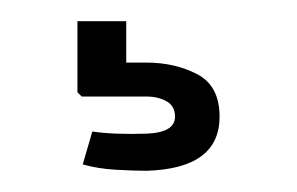

<svg xmlns="http://www.w3.org/2000/svg" viewBox="-20 -28 280 181"><path d="M118 133Q106 133 89 132Q72 131 58 127L67 96Q88 99 118 98Q145 97 145 82Q145 72 137 67.5Q129 63 118 63H57L53 59V-8H99V31H118Q145 31 166 42Q187 53 187 82Q187 131 118 133Z"/></svg>

Font: Big Shoulders Text
Style: Regular
Weight: 400
Designer: Patric King
Foundry: XO Type Co
Version: Version 1.000; ttfautohint (v1.8.2)